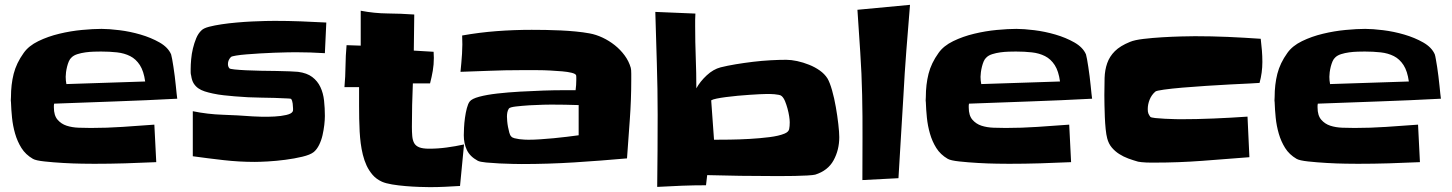

<svg xmlns="http://www.w3.org/2000/svg" viewBox="-20 -771 6012 795"><path d="M713.9 -362.3Q585.9 -355.5 459 -351.1Q332 -346.7 204.1 -341.8Q203.1 -337.9 203.1 -334Q203.1 -330.1 203.1 -326.2Q203.1 -293 218.3 -275.4Q233.4 -257.8 255.9 -250.5Q278.3 -243.2 305.7 -242.2Q333 -241.2 356.4 -241.2Q421.9 -241.2 487.3 -245.6Q552.7 -250 619.1 -254.9L627 -99.6Q562.5 -96.7 498.5 -94.7Q434.6 -92.8 370.1 -92.8Q356.4 -92.8 319.8 -93.3Q283.2 -93.8 241.7 -96.2Q200.2 -98.6 164.1 -102.5Q127.9 -106.4 116.2 -113.3Q85.9 -130.9 68.8 -158.2Q51.8 -185.5 42.5 -217.8Q33.2 -250 29.8 -283.7Q26.4 -317.4 25.4 -348.6Q24.4 -353.5 24.9 -358.9Q25.4 -364.3 25.4 -369.1Q25.4 -420.9 36.6 -465.3Q47.9 -509.8 78.1 -551.8Q98.6 -581.1 138.7 -600.6Q178.7 -620.1 225.6 -631.3Q272.5 -642.6 319.3 -647Q366.2 -651.4 400.4 -651.4Q430.7 -651.4 474.6 -646Q518.6 -640.6 562 -627.9Q605.5 -615.2 640.6 -595.2Q675.8 -575.2 688.5 -545.9Q690.4 -540 692.9 -525.9Q695.3 -511.7 698.2 -493.7Q701.2 -475.6 703.6 -455.1Q706.1 -434.6 708 -416Q710 -397.5 711.4 -382.8Q712.9 -368.2 713.9 -362.3ZM581.1 -433.6Q575.2 -476.6 559.1 -501.5Q543 -526.4 519 -538.6Q495.1 -550.8 464.4 -554.2Q433.6 -557.6 398.4 -557.6Q386.7 -557.6 369.1 -557.1Q351.6 -556.6 334 -554.2Q316.4 -551.8 300.8 -546.9Q285.2 -542 276.4 -533.2Q269.5 -527.3 265.1 -517.1Q260.7 -506.8 257.8 -495.1Q254.9 -483.4 253.4 -472.2Q252 -460.9 252 -453.1Q252 -437.5 254.9 -422.9Z M1331.1 -677.7 1325.2 -550.8Q1294.9 -552.7 1264.6 -553.7Q1234.4 -554.7 1204.1 -554.7Q1191.4 -554.7 1168 -554.2Q1144.5 -553.7 1115.7 -552.7Q1086.9 -551.8 1056.6 -549.8Q1026.4 -547.9 1001 -545.9Q975.6 -543.9 958 -541Q940.4 -538.1 936.5 -535.2Q923.8 -522.5 923.8 -505.9Q923.8 -495.1 929.7 -488.3Q931.6 -485.4 951.2 -483.4Q970.7 -481.4 999 -480Q1027.3 -478.5 1061 -478Q1094.7 -477.5 1125.5 -477.1Q1156.2 -476.6 1180.2 -475.6Q1204.1 -474.6 1213.9 -473.6Q1251 -468.8 1272.9 -452.1Q1294.9 -435.5 1306.6 -410.6Q1318.4 -385.7 1321.8 -354.5Q1325.2 -323.2 1325.2 -291Q1325.2 -275.4 1322.8 -253.9Q1320.3 -232.4 1315.4 -210.9Q1310.5 -189.5 1301.3 -170.9Q1292 -152.3 1279.3 -141.6Q1264.6 -129.9 1231.9 -122.1Q1199.2 -114.3 1161.6 -109.4Q1124 -104.5 1088.9 -102.5Q1053.7 -100.6 1035.2 -100.6Q970.7 -100.6 906.2 -107.9Q841.8 -115.2 778.3 -124V-310.5Q839.8 -297.9 901.9 -295.9Q963.9 -293.9 1026.4 -289.1Q1039.1 -288.1 1064.9 -287.6Q1090.8 -287.1 1117.2 -288.6Q1143.6 -290 1165 -294.9Q1186.5 -299.8 1191.4 -308.6Q1193.4 -311.5 1193.4 -315.4Q1193.4 -319.3 1193.4 -322.3Q1193.4 -330.1 1191.9 -342.3Q1190.4 -354.5 1185.5 -361.3Q1184.6 -362.3 1178.7 -362.8Q1172.9 -363.3 1171.9 -363.3Q1117.2 -366.2 1062.5 -366.7Q1007.8 -367.2 952.1 -372.1Q929.7 -374 906.7 -376.5Q883.8 -378.9 861.3 -383.8Q842.8 -387.7 827.6 -392.6Q812.5 -397.5 801.3 -405.3Q790 -413.1 782.2 -425.3Q774.4 -437.5 771.5 -458Q769.5 -464.8 769.5 -471.2Q769.5 -477.5 769.5 -485.4Q769.5 -502.9 771.5 -525.4Q773.4 -547.9 778.8 -570.3Q784.2 -592.8 792.5 -612.8Q800.8 -632.8 814.5 -645.5Q823.2 -654.3 845.7 -660.2Q868.2 -666 897.5 -670.4Q926.8 -674.8 960 -677.7Q993.2 -680.7 1023.9 -682.1Q1054.7 -683.6 1079.6 -684.1Q1104.5 -684.6 1117.2 -684.6Q1171.9 -684.6 1225.1 -682.6Q1278.3 -680.7 1331.1 -677.7Z M1901.4 -172.9 1884.8 -1Q1853.5 1 1822.3 2.4Q1791 3.9 1759.8 3.9Q1743.2 3.9 1715.8 2.9Q1688.5 2 1659.2 -0.5Q1629.9 -2.9 1603.5 -7.3Q1577.1 -11.7 1561.5 -18.6Q1538.1 -29.3 1522.9 -46.9Q1507.8 -64.5 1498 -85.4Q1488.3 -106.4 1482.4 -130.4Q1476.6 -154.3 1473.6 -177.7Q1470.7 -200.2 1469.2 -226.1Q1467.8 -252 1467.3 -279.3Q1466.8 -306.6 1466.8 -332.5Q1466.8 -358.4 1466.8 -380.9V-410.2H1406.2Q1410.2 -454.1 1410.6 -497.1Q1411.1 -540 1415 -584L1473.6 -582V-726.6Q1529.3 -715.8 1584.5 -715.3Q1639.6 -714.8 1695.3 -710.9L1693.4 -561.5L1775.4 -556.6Q1775.4 -549.8 1775.9 -543.9Q1776.4 -538.1 1776.4 -531.2Q1776.4 -503.9 1772 -478Q1767.6 -452.1 1760.7 -425.8H1689.5Q1687.5 -380.9 1686.5 -335.9Q1685.5 -291 1685.5 -246.1Q1685.5 -224.6 1687 -207.5Q1688.5 -190.4 1694.8 -178.7Q1701.2 -167 1715.8 -161.1Q1730.5 -155.3 1756.8 -155.3Q1793 -155.3 1829.1 -160.2Q1865.2 -165 1901.4 -172.9Z M2593.8 -440.4Q2593.8 -358.4 2587.9 -277.3Q2582 -196.3 2576.2 -115.2Q2466.8 -105.5 2358.4 -98.6Q2250 -91.8 2140.6 -91.8Q2130.9 -91.8 2104.5 -92.3Q2078.1 -92.8 2048.8 -94.2Q2019.5 -95.7 1993.2 -98.1Q1966.8 -100.6 1958 -105.5Q1925.8 -123 1913.1 -149.9Q1900.4 -176.8 1900.4 -210.9Q1900.4 -222.7 1901.4 -242.2Q1902.3 -261.7 1905.3 -283.2Q1908.2 -304.7 1913.1 -323.2Q1918 -341.8 1924.8 -350.6Q1933.6 -362.3 1964.8 -370.6Q1996.1 -378.9 2039.6 -383.8Q2083 -388.7 2133.3 -391.6Q2183.6 -394.5 2229.5 -396Q2275.4 -397.5 2311.5 -397.5Q2347.7 -397.5 2363.3 -397.5Q2366.2 -418.9 2366.2 -439.5Q2366.2 -441.4 2366.2 -449.7Q2366.2 -458 2365.2 -460Q2362.3 -465.8 2346.7 -469.7Q2331.1 -473.6 2308.1 -475.6Q2285.2 -477.5 2258.3 -479Q2231.4 -480.5 2206.1 -480.5Q2180.7 -480.5 2161.1 -480.5Q2141.6 -480.5 2132.8 -480.5Q2071.3 -480.5 2009.8 -478Q1948.2 -475.6 1886.7 -473.6Q1890.6 -510.7 1893.1 -548.8Q1895.5 -586.9 1893.6 -624Q1964.8 -636.7 2036.6 -642.1Q2108.4 -647.5 2181.6 -647.5Q2208 -647.5 2239.3 -647Q2270.5 -646.5 2301.8 -645Q2333 -643.6 2363.8 -640.6Q2394.5 -637.7 2420.9 -632.8Q2448.2 -627.9 2475.1 -615.2Q2502 -602.5 2525.4 -584Q2548.8 -565.4 2566.4 -541.5Q2584 -517.6 2591.8 -490.2Q2592.8 -487.3 2593.3 -480.5Q2593.8 -473.6 2593.8 -465.3Q2593.8 -457 2593.8 -450.2Q2593.8 -443.4 2593.8 -440.4ZM2376 -210.9V-335.9Q2347.7 -336.9 2319.3 -337.4Q2291 -337.9 2262.7 -337.9Q2256.8 -337.9 2230 -337.4Q2203.1 -336.9 2172.4 -335Q2141.6 -333 2116.2 -330.1Q2090.8 -327.1 2086.9 -321.3Q2082 -313.5 2080.6 -305.2Q2079.1 -296.9 2079.1 -288.1Q2079.1 -281.2 2080.1 -269.5Q2081.1 -257.8 2083.5 -245.1Q2085.9 -232.4 2088.9 -221.7Q2091.8 -210.9 2096.7 -206.1Q2100.6 -201.2 2109.9 -198.7Q2119.1 -196.3 2129.9 -194.8Q2140.6 -193.4 2151.4 -192.9Q2162.1 -192.4 2168 -192.4Q2191.4 -192.4 2218.3 -194.3Q2245.1 -196.3 2272.9 -198.7Q2300.8 -201.2 2327.1 -204.6Q2353.5 -208 2376 -210.9Z M3455.1 -203.1Q3455.1 -150.4 3431.6 -107.4Q3408.2 -64.5 3355.5 -47.9Q3347.7 -45.9 3323.2 -44.4Q3298.8 -43 3270.5 -42.5Q3242.2 -42 3216.8 -42Q3191.4 -42 3183.6 -42Q3114.3 -42 3045.4 -43Q2976.6 -43.9 2908.2 -45.9L2903.3 -3.9Q2853.5 -3.9 2802.7 -2Q2752 0 2701.2 2.9Q2702.1 -72.3 2702.6 -146.5Q2703.1 -220.7 2703.1 -295.9Q2703.1 -403.3 2699.7 -509.3Q2696.3 -615.2 2693.4 -721.7L2859.4 -714.8Q2858.4 -702.1 2858.4 -689Q2858.4 -675.8 2858.4 -662.1Q2858.4 -597.7 2860.8 -533.7Q2863.3 -469.7 2863.3 -405.3Q2878.9 -433.6 2906.2 -459Q2933.6 -484.4 2963.9 -492.2Q2991.2 -499 3026.4 -504.9Q3061.5 -510.7 3098.1 -515.1Q3134.8 -519.5 3170.9 -521.5Q3207 -523.4 3235.4 -523.4Q3255.9 -523.4 3280.8 -518.1Q3305.7 -512.7 3330.1 -502.9Q3354.5 -493.2 3374.5 -479Q3394.5 -464.8 3406.2 -446.3Q3416 -429.7 3425.3 -397Q3434.6 -364.3 3440.9 -327.6Q3447.3 -291 3451.2 -256.8Q3455.1 -222.7 3455.1 -203.1ZM3250 -264.6Q3250 -274.4 3247.6 -290Q3245.1 -305.7 3240.7 -321.8Q3236.3 -337.9 3230.5 -352.1Q3224.6 -366.2 3216.8 -373Q3212.9 -377 3204.1 -378.4Q3195.3 -379.9 3186 -380.9Q3176.8 -381.8 3167.5 -381.8Q3158.2 -381.8 3153.3 -381.8Q3144.5 -381.8 3126 -380.9Q3107.4 -379.9 3084 -378.4Q3060.5 -377 3034.7 -374.5Q3008.8 -372.1 2986.3 -369.1Q2963.9 -366.2 2947.3 -362.8Q2930.7 -359.4 2924.8 -355.5L2936.5 -192.4Q2961.9 -192.4 3001.5 -192.9Q3041 -193.4 3083.5 -195.8Q3126 -198.2 3165.5 -203.1Q3205.1 -208 3228.5 -217.8Q3245.1 -224.6 3247.6 -236.3Q3250 -248 3250 -264.6Z M3748 -751Q3740.2 -656.2 3732.9 -562.5Q3725.6 -468.8 3720.7 -374Q3715.8 -288.1 3710.4 -203.6Q3705.1 -119.1 3700.2 -33.2L3550.8 -25.4Q3550.8 -114.3 3551.3 -201.7Q3551.8 -289.1 3549.8 -377.9Q3547.9 -466.8 3542 -554.2Q3536.1 -641.6 3530.3 -730.5Z M4502 -362.3Q4374 -355.5 4247.1 -351.1Q4120.1 -346.7 3992.2 -341.8Q3991.2 -337.9 3991.2 -334Q3991.2 -330.1 3991.2 -326.2Q3991.2 -293 4006.3 -275.4Q4021.5 -257.8 4043.9 -250.5Q4066.4 -243.2 4093.8 -242.2Q4121.1 -241.2 4144.5 -241.2Q4210 -241.2 4275.4 -245.6Q4340.8 -250 4407.2 -254.9L4415 -99.6Q4350.6 -96.7 4286.6 -94.7Q4222.7 -92.8 4158.2 -92.8Q4144.5 -92.8 4107.9 -93.3Q4071.3 -93.8 4029.8 -96.2Q3988.3 -98.6 3952.1 -102.5Q3916 -106.4 3904.3 -113.3Q3874 -130.9 3856.9 -158.2Q3839.8 -185.5 3830.6 -217.8Q3821.3 -250 3817.9 -283.7Q3814.5 -317.4 3813.5 -348.6Q3812.5 -353.5 3813 -358.9Q3813.5 -364.3 3813.5 -369.1Q3813.5 -420.9 3824.7 -465.3Q3835.9 -509.8 3866.2 -551.8Q3886.7 -581.1 3926.8 -600.6Q3966.8 -620.1 4013.7 -631.3Q4060.5 -642.6 4107.4 -647Q4154.3 -651.4 4188.5 -651.4Q4218.8 -651.4 4262.7 -646Q4306.6 -640.6 4350.1 -627.9Q4393.6 -615.2 4428.7 -595.2Q4463.9 -575.2 4476.6 -545.9Q4478.5 -540 4481 -525.9Q4483.4 -511.7 4486.3 -493.7Q4489.3 -475.6 4491.7 -455.1Q4494.1 -434.6 4496.1 -416Q4498 -397.5 4499.5 -382.8Q4501 -368.2 4502 -362.3ZM4369.1 -433.6Q4363.3 -476.6 4347.2 -501.5Q4331.1 -526.4 4307.1 -538.6Q4283.2 -550.8 4252.4 -554.2Q4221.7 -557.6 4186.5 -557.6Q4174.8 -557.6 4157.2 -557.1Q4139.6 -556.6 4122.1 -554.2Q4104.5 -551.8 4088.9 -546.9Q4073.2 -542 4064.5 -533.2Q4057.6 -527.3 4053.2 -517.1Q4048.8 -506.8 4045.9 -495.1Q4043 -483.4 4041.5 -472.2Q4040 -460.9 4040 -453.1Q4040 -437.5 4043 -422.9Z M5207 -514.6Q5207 -469.7 5195.3 -427.7Q5188.5 -426.8 5154.8 -425.3Q5121.1 -423.8 5074.7 -421.4Q5028.3 -418.9 4975.1 -415.5Q4921.9 -412.1 4876.5 -408.2Q4831.1 -404.3 4799.3 -399.9Q4767.6 -395.5 4763.7 -391.6Q4748 -377.9 4740.2 -358.4Q4732.4 -338.9 4732.4 -319.3Q4732.4 -307.6 4734.9 -301.3Q4737.3 -294.9 4743.2 -287.1Q4746.1 -284.2 4763.7 -282.2Q4781.2 -280.3 4802.7 -279.3Q4824.2 -278.3 4842.8 -277.8Q4861.3 -277.3 4864.3 -277.3Q4934.6 -277.3 5004.9 -280.3Q5075.2 -283.2 5145.5 -288.1L5153.3 -120.1Q5055.7 -112.3 4957.5 -105Q4859.4 -97.7 4760.7 -97.7Q4755.9 -97.7 4746.6 -97.7Q4737.3 -97.7 4726.6 -98.1Q4715.8 -98.6 4706.1 -99.6Q4696.3 -100.6 4692.4 -101.6Q4671.9 -107.4 4651.9 -114.7Q4631.8 -122.1 4614.3 -133.3Q4596.7 -144.5 4583.5 -160.2Q4570.3 -175.8 4564.5 -198.2Q4560.5 -212.9 4558.1 -236.8Q4555.7 -260.7 4554.7 -286.1Q4553.7 -311.5 4553.2 -335.9Q4552.7 -360.4 4552.7 -377Q4552.7 -415 4553.7 -448.2Q4554.7 -481.4 4564.5 -509.3Q4574.2 -537.1 4596.2 -559.1Q4618.2 -581.1 4659.2 -597.7Q4677.7 -605.5 4714.8 -609.9Q4752 -614.3 4792.5 -616.7Q4833 -619.1 4870.1 -620.1Q4907.2 -621.1 4927.7 -621.1Q4996.1 -621.1 5064 -618.2Q5131.8 -615.2 5200.2 -610.4Q5203.1 -585.9 5205.1 -562Q5207 -538.1 5207 -514.6Z M5946.3 -362.3Q5818.4 -355.5 5691.4 -351.1Q5564.5 -346.7 5436.5 -341.8Q5435.5 -337.9 5435.5 -334Q5435.5 -330.1 5435.5 -326.2Q5435.5 -293 5450.7 -275.4Q5465.8 -257.8 5488.3 -250.5Q5510.7 -243.2 5538.1 -242.2Q5565.4 -241.2 5588.9 -241.2Q5654.3 -241.2 5719.7 -245.6Q5785.2 -250 5851.6 -254.9L5859.4 -99.6Q5794.9 -96.7 5731 -94.7Q5667 -92.8 5602.5 -92.8Q5588.9 -92.8 5552.2 -93.3Q5515.6 -93.8 5474.1 -96.2Q5432.6 -98.6 5396.5 -102.5Q5360.4 -106.4 5348.6 -113.3Q5318.4 -130.9 5301.3 -158.2Q5284.2 -185.5 5274.9 -217.8Q5265.6 -250 5262.2 -283.7Q5258.8 -317.4 5257.8 -348.6Q5256.8 -353.5 5257.3 -358.9Q5257.8 -364.3 5257.8 -369.1Q5257.8 -420.9 5269 -465.3Q5280.3 -509.8 5310.5 -551.8Q5331.1 -581.1 5371.1 -600.6Q5411.1 -620.1 5458 -631.3Q5504.9 -642.6 5551.8 -647Q5598.6 -651.4 5632.8 -651.4Q5663.1 -651.4 5707 -646Q5751 -640.6 5794.4 -627.9Q5837.9 -615.2 5873 -595.2Q5908.2 -575.2 5920.9 -545.9Q5922.9 -540 5925.3 -525.9Q5927.7 -511.7 5930.7 -493.7Q5933.6 -475.6 5936 -455.1Q5938.5 -434.6 5940.4 -416Q5942.4 -397.5 5943.8 -382.8Q5945.3 -368.2 5946.3 -362.3ZM5813.5 -433.6Q5807.6 -476.6 5791.5 -501.5Q5775.4 -526.4 5751.5 -538.6Q5727.5 -550.8 5696.8 -554.2Q5666 -557.6 5630.9 -557.6Q5619.1 -557.6 5601.6 -557.1Q5584 -556.6 5566.4 -554.2Q5548.8 -551.8 5533.2 -546.9Q5517.6 -542 5508.8 -533.2Q5502 -527.3 5497.6 -517.1Q5493.2 -506.8 5490.2 -495.1Q5487.3 -483.4 5485.8 -472.2Q5484.4 -460.9 5484.4 -453.1Q5484.4 -437.5 5487.3 -422.9Z"/></svg>

Font: Slackey
Style: Regular
Weight: 400
Designer: Squid
Foundry: Font Diner, Inc DBA Sideshow
Version: Version 1.001